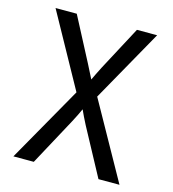

<svg xmlns="http://www.w3.org/2000/svg" viewBox="-109 -820 817 909"><g transform="rotate(15 300.0 -365.0)"><path d="M140 0 266 -233C278 -255 292 -284 299 -300C306 -284 320 -255 332 -232L457 0H560L350 -376L549 -730H450L335 -514C323 -491 309 -462 302 -447C294 -462 280 -491 268 -514L155 -730H51L250 -370L40 0Z"/></g></svg>

Font: Tekne LDO
Style: Regular
Weight: 400
Monospace: yes
Designer: Alessio Laiso, Mario Rullo, Paolo Rosset
Foundry: Alessio Laiso
Version: Version 1.000;hotconv 1.0.109;makeotfexe 2.5.65596